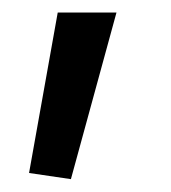

<svg xmlns="http://www.w3.org/2000/svg" viewBox="-20 -143 267 300"><path d="M25.4 127.3 70.2 -123.4H162L90.8 136.9Z"/></svg>

Font: Murecho Thin
Style: Regular
Weight: 100
Designer: Neil Summerour
Foundry: Positype
Version: Version 1.010